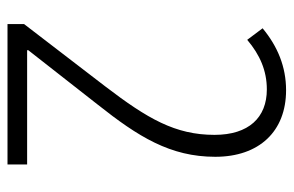

<svg xmlns="http://www.w3.org/2000/svg" viewBox="-152 -612 764 499"><g transform="rotate(90 229.5 -362.0)"><path d="M407 0V-51H110V-54L251 -234C335 -340 387 -423 387 -540C387 -654 321 -724 214 -724C153 -724 100 -702 53 -663L83 -623C122 -656 163 -674 212 -674C285 -674 330 -627 330 -538C330 -436 288 -364 204 -254L42 -43V0Z"/></g></svg>

Font: Noto Sans Armenian Condensed Light
Style: Regular
Weight: 300
Width: 3
Designer: Monotype Design Team
Foundry: Monotype Imaging Inc.
Version: Version 2.008